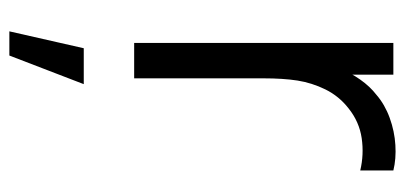

<svg xmlns="http://www.w3.org/2000/svg" viewBox="-242 -342 845 400"><g transform="rotate(90 180.0 -142.5)"><path d="M81 105 45.8 260H96.2L155.8 105ZM70 0V-540H136V-410L123 -427Q132 -450.7 146.4 -471.1Q160.8 -491.5 178 -504.7Q198.3 -522.3 226.2 -532.4Q254 -542.5 282.7 -544.2Q311.3 -546 335.7 -540V-471Q302.3 -479 268.2 -474Q234.2 -469 206.3 -446.7Q180.7 -426.7 166.8 -398.4Q153 -370.2 148.3 -340.2Q143.7 -310.3 143.7 -269.3V0Z"/></g></svg>

Font: Hauora
Style: Regular
Weight: 400
Designer: Wayne Shih
Foundry: WCYS
Version: Version 1.001